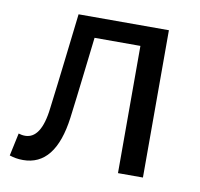

<svg xmlns="http://www.w3.org/2000/svg" viewBox="-67 -613 727 697"><g transform="rotate(10 296.5 -265.0)"><path d="M61 13C140 13 188 -47 204 -168C217 -268 228 -369 240 -469H409V0H501V-543H168C154 -425 141 -308 126 -191C117 -110 91 -75 53 -75C43 -75 36 -77 29 -79L11 5C27 10 41 13 61 13Z"/></g></svg>

Font: DAIFUKU Sans JP
Style: Regular
Weight: 400
Designer: Original font ‘Source Han Sans JP’ : Ryoko NISHIZUKA  (kana, bopomofo & ideographs); Paul D. Hunt (Latin, Greek & Cyrill
Foundry: Daifuku
Version: Version 1.001